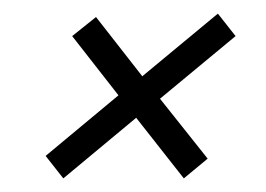

<svg xmlns="http://www.w3.org/2000/svg" viewBox="-20 -438 390 282"><path d="M47 -209 154 -298 86 -385 121 -413 189 -326 300 -418 326 -385 215 -293 285 -205 250 -176 180 -265 73 -176Z"/></svg>

Font: Prompt ExtraLight
Style: Italic
Weight: 275
Italic angle: -12°
Designer: Katatrad Team
Foundry: CadsonDemak
Version: Version 1.000